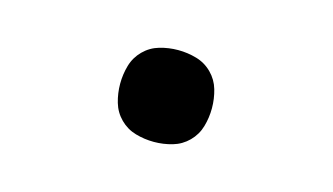

<svg xmlns="http://www.w3.org/2000/svg" viewBox="-39 -536 679 392"><g transform="rotate(15 300.0 -340.0)"><path d="M300 -243Q280 -243 261 -248.5Q242 -254 228 -268Q214 -282 208.5 -301Q203 -320 203 -340Q203 -360 208.5 -379Q214 -398 228 -412Q242 -426 261 -431.5Q280 -437 300 -437Q320 -437 339 -431.5Q358 -426 372 -412Q386 -398 391.5 -379Q397 -360 397 -340Q397 -320 391.5 -301Q386 -282 372 -268Q358 -254 339 -248.5Q320 -243 300 -243Z"/></g></svg>

Font: Iosevka Slab Extended
Style: Bold
Weight: 700
Width: 7
Monospace: yes
Designer: Belleve Invis
Foundry: Belleve Invis
Version: Version 11.1.0; ttfautohint (v1.8.3)